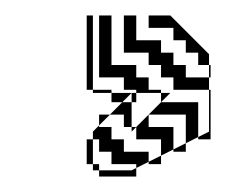

<svg xmlns="http://www.w3.org/2000/svg" viewBox="-20 -20 322 248"><path d="M108 16H100V32H108ZM108 32H100V48H108ZM108 48H100V64H108ZM108 64H100V80H108ZM252 112H250V96H204V80H188V64H172V48H140V0H156V32H188V48H204V64H220V80H250V96H252ZM150 100H156V112H150ZM140 112V110L138 112ZM108 192V200H150L156 197V192H124V176H100V192ZM252 80H250V64H236V48H220V32H204V16H172V0H200L250 50V64H252ZM252 112V128H250V112ZM252 128V144H250V128ZM252 144V160H236V157L250 150V144ZM108 16V0H124V64H156V80H172V96H188V100H200L188 112H236V157L220 165V176H204V173L220 165V128H172V144H204V173L188 181V192H172V189L188 181V160H156V144L188 112V100H156V96H140V80H100V96H124V100H150L140 110V112H150V144H156L150 150V144H140V128H122L138 112H124V100H100V96H92V0H100V16ZM100 200V192H92V160H100V176H108V160H100V150L108 142V128H122L108 142V144H124V160H140V176H172V189L156 197V208H108V200Z"/></svg>

Font: Rubik Broken Fax
Style: Regular
Weight: 400
Designer: Hubert and Fischer, NaN
Foundry: Hubert and Fischer, NaN
Version: Version 2.201